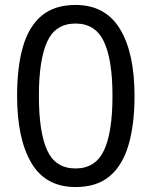

<svg xmlns="http://www.w3.org/2000/svg" viewBox="-20 -745 612 775"><path d="M523 -358Q523 -243 499 -160.5Q475 -78 423 -34Q371 10 285 10Q164 10 106.5 -87.5Q49 -185 49 -358Q49 -474 72.5 -556Q96 -638 148 -681.5Q200 -725 285 -725Q405 -725 464 -628.5Q523 -532 523 -358ZM137 -358Q137 -211 170.5 -138Q204 -65 285 -65Q365 -65 399.5 -137.5Q434 -210 434 -358Q434 -504 399.5 -577Q365 -650 285 -650Q204 -650 170.5 -577Q137 -504 137 -358Z"/></svg>

Font: Noto Sans Linear A
Style: Regular
Weight: 400
Designer: Monotype Design Team
Foundry: Monotype Imaging Inc.
Version: Version 2.002; ttfautohint (v1.8.4.7-5d5b)